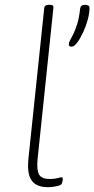

<svg xmlns="http://www.w3.org/2000/svg" viewBox="-20 -772 392 798"><path d="M179 6Q147 6 127.5 -6.5Q108 -19 101 -45Q94 -71 98 -111L164 -740Q166 -752 183 -752H187Q196 -752 199.5 -749Q203 -746 202 -740L136 -109Q132 -63 143 -45.5Q154 -28 187 -28Q206 -28 218.5 -31.5Q231 -35 236 -35Q239 -35 240 -33Q241 -31 241 -28Q241 -24 240 -19Q239 -14 237.5 -10.5Q236 -7 234 -5Q231 -2 221 0.5Q211 3 199.5 4.5Q188 6 179 6ZM278 -578Q273 -578 269.5 -580Q266 -582 266 -588Q266 -595 271.5 -605Q277 -615 285 -631Q293 -647 301 -672.5Q309 -698 313 -736Q314 -744 319 -748Q324 -752 334 -752Q352 -752 352 -739Q352 -717 344.5 -689.5Q337 -662 325 -636.5Q313 -611 300.5 -594.5Q288 -578 278 -578Z"/></svg>

Font: Asap Thin
Style: Italic
Weight: 250
Italic angle: -6°
Designer: Pablo Cosgaya
Foundry: Omnibus-Type
Version: Version 3.001